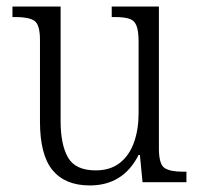

<svg xmlns="http://www.w3.org/2000/svg" viewBox="-20 -556 610 586"><path d="M254 10Q179 10 140.5 -36.5Q102 -83 102 -185V-434Q102 -481 85 -492.5Q68 -504 28 -504H18V-536H165V-186Q165 -115 187.5 -75.5Q210 -36 272 -36Q317 -36 346 -59Q375 -82 389 -121.5Q403 -161 403 -210V-428Q403 -463 396 -479Q389 -495 372.5 -499.5Q356 -504 329 -504H321V-536H465V-103Q465 -55 482 -43.5Q499 -32 537 -32H549V0H415L407 -83H403Q356 10 254 10Z"/></svg>

Font: Noto Serif Ethiopic SemiCondensed Light
Style: Regular
Weight: 300
Width: 4
Designer: Monotype Design Team
Foundry: Monotype Imaging Inc.
Version: Version 2.102; ttfautohint (v1.8.4.7-5d5b)